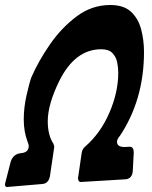

<svg xmlns="http://www.w3.org/2000/svg" viewBox="-74 -732 610 768"><path d="M-46 16Q-54 16 -54 6Q-54 1 -52 -4L-31 -86Q-21 -115 7 -119Q41 -121 41 -148Q41 -154 36 -166Q21 -206 21 -254Q21 -302 32.5 -352.5Q44 -403 52 -424Q80 -488 125.5 -554Q171 -620 232 -666Q293 -712 367 -712Q421 -712 450 -685Q479 -658 490.5 -615Q502 -572 502 -524Q502 -332 404 -186V-187Q394 -174 394 -165Q394 -144 424 -144L445 -145Q461 -145 461 -122L457 -46Q454 -19 431 -15L249 -4Q239 -4 238 -19Q238 -24 239 -26L253 -122Q256 -137 267 -146Q328 -199 363.5 -281Q399 -363 399 -441Q399 -462 394.5 -483.5Q390 -505 375.5 -520Q361 -535 331 -535Q226 -535 163 -408Q117 -314 117 -247Q117 -190 141 -155H140Q143 -150 143 -144L126 -29Q121 2 95 4Z"/></svg>

Font: Bangerz
Style: Regular
Weight: 400
Designer: vernon adams
Foundry: Vernon Adams
Version: Version 2.10;February 7, 2025;FontCreator 13.0.0.2683 64-bit